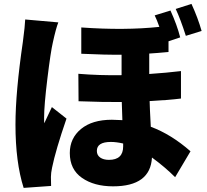

<svg xmlns="http://www.w3.org/2000/svg" viewBox="-20 -876 1040 963"><path d="M991.2 -720.7 912.1 -696.3Q884.8 -781.2 861.3 -831.1L940.4 -856.4Q972.7 -786.1 991.2 -720.7ZM106.4 -778.3 272.5 -763.7Q260.7 -734.4 245.1 -663.1Q234.4 -618.2 217.8 -482.9Q201.2 -347.7 201.2 -285.2Q201.2 -261.7 202.1 -257.8Q209 -273.4 221.7 -299.8Q234.4 -326.2 240.2 -338.9L313.5 -281.2Q258.8 -122.1 241.2 -35.2Q235.4 -7.8 235.4 11.7Q235.4 41 236.3 56.6L98.6 66.4Q57.6 -62.5 57.6 -251Q57.6 -413.1 94.7 -666Q105.5 -748 106.4 -778.3ZM597.7 -141.6V-156.2Q563.5 -164.1 536.1 -164.1Q465.8 -164.1 465.8 -119.1Q465.8 -97.7 482.4 -85.9Q499 -74.2 526.4 -74.2Q597.7 -74.2 597.7 -141.6ZM887.7 -519.5V-381.8Q826.2 -374 730.5 -369.1Q730.5 -349.6 736.3 -240.2Q838.9 -202.1 935.5 -117.2L858.4 12.7Q807.6 -38.1 742.2 -85.9Q734.4 58.6 546.9 58.6Q452.1 58.6 391.1 16.1Q330.1 -26.4 330.1 -108.4Q330.1 -182.6 386.2 -229Q442.4 -275.4 541 -275.4Q560.5 -275.4 593.8 -273.4Q591.8 -317.4 590.8 -364.3Q503.9 -363.3 374 -368.2L373 -505.9Q480.5 -497.1 589.8 -499V-601.6Q510.7 -600.6 387.7 -606.4V-738.3Q605.5 -722.7 779.3 -741.2Q766.6 -777.3 755.9 -798.8L835 -823.2Q868.2 -750 883.8 -688.5L825.2 -668.9V-615.2Q762.7 -609.4 728.5 -607.4V-504.9Q814.5 -510.7 887.7 -519.5Z"/></svg>

Font: Gen Shin Gothic Monospace Heavy
Style: Bold
Weight: 800
Designer: [Source Han Sans]
Ryoko NISHIZUKA  (kana & ideographs); Paul D. Hunt (Latin, Greek & Cyrillic); Wenlong ZHANG  (bopomofo
Version: Version 1.002.20150607